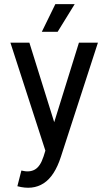

<svg xmlns="http://www.w3.org/2000/svg" viewBox="-20 -710 521 923"><path d="M63.5 185.2 82.8 109.8Q121.8 120 147.9 104.9Q174 89.8 188.8 43.5H272.8Q242.8 136.8 190.1 171Q137.5 205.2 63.5 185.2ZM189 43.5 359.5 -505H450.8L272.8 43.5ZM205.5 36.8 30 -505H121.2L250.8 -90ZM257 -557H181L246 -690H339Z"/></svg>

Font: Akshar Light
Style: Regular
Weight: 300
Designer: Tall Chai
Foundry: Tall Chai
Version: Version 1.100